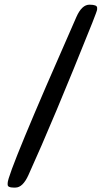

<svg xmlns="http://www.w3.org/2000/svg" viewBox="-20 -743 442 832"><path d="M13.2 50.3Q13.2 5.9 311 -669.4Q334.5 -722.7 367.7 -722.7Q400.9 -722.7 400.9 -709.5V-702.1Q400.9 -696.8 379.9 -644Q209.5 -218.3 103 16.1Q78.6 69.8 46.9 69.8H38.1Q13.2 69.8 13.2 57.1Z"/></svg>

Font: Averia Gruesa Libre
Style: Regular
Weight: 400
Italic angle: -1.70001°
Version: Version 1.002